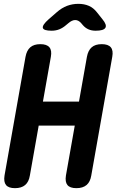

<svg xmlns="http://www.w3.org/2000/svg" viewBox="-20 -970 640 1000"><path d="M369.4 -315.9H181.6L135.6 -56Q130.2 -22.5 110.9 -6.3Q91.6 10 58.1 10Q24.6 10 11.4 -6.3Q-1.8 -22.5 3.6 -56L112.9 -674Q119 -707.5 137.8 -723.7Q156.6 -740 190.1 -740Q223.6 -740 237.3 -723.7Q251 -707.5 244.9 -674L203.6 -440.9H391.4L432.7 -674Q438.8 -707.5 457.6 -723.7Q476.4 -740 509.9 -740Q543.4 -740 557.1 -723.7Q570.8 -707.5 564.7 -674L455.4 -56Q450 -22.5 430.7 -6.3Q411.4 10 377.9 10Q344.4 10 331.2 -6.3Q318 -22.5 323.4 -56ZM249.3 -810Q206.9 -810 203.2 -824.8Q199.5 -839.6 233.8 -869.9L275.6 -906.3Q301.3 -929 329.2 -939.5Q357.2 -950 388 -950Q418.8 -950 442.9 -939.5Q466.9 -929 484.5 -906.3L513.7 -869.6Q537.9 -840.3 528.8 -825.2Q519.7 -810 478.3 -810Q457.1 -810 440.9 -817.1Q424.8 -824.1 412 -838.6L402.7 -849.5Q388.6 -865.6 371.6 -865.6Q354.7 -865.6 335.6 -848.8L325.3 -840.3Q307.8 -824.8 289.2 -817.4Q270.5 -810 249.3 -810Z"/></svg>

Font: Maple Mono
Style: Italic
Weight: 400
Italic angle: -10°
Monospace: yes
Designer: subframe7536
Version: Version 7.300